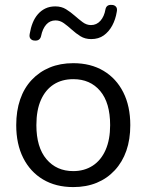

<svg xmlns="http://www.w3.org/2000/svg" viewBox="-20 -752 596 781"><path d="M278 9Q207 9 155 -22Q103 -53 74.5 -109.5Q46 -166 46 -243Q46 -301 62 -347.5Q78 -394 109 -427Q140 -460 182.5 -477.5Q225 -495 278 -495Q349 -495 401 -464Q453 -433 481.5 -376.5Q510 -320 510 -243Q510 -185 494 -139Q478 -93 447 -59.5Q416 -26 373.5 -8.5Q331 9 278 9ZM278 -56Q323 -56 357 -78Q391 -100 409.5 -142Q428 -184 428 -243Q428 -334 387.5 -382Q347 -430 278 -430Q232 -430 198.5 -408.5Q165 -387 146.5 -345.5Q128 -304 128 -243Q128 -153 169 -104.5Q210 -56 278 -56ZM121 -587Q111 -587 104.5 -594Q98 -601 101 -615Q105 -639 113 -659Q121 -679 134 -694Q147 -709 164.5 -717.5Q182 -726 205 -726Q230 -726 248.5 -714.5Q267 -703 283.5 -688.5Q300 -674 316 -662Q332 -650 350 -650Q373 -650 388.5 -667.5Q404 -685 409 -714Q411 -724 417.5 -728.5Q424 -733 435 -732Q445 -732 451.5 -725Q458 -718 455 -704Q450 -673 436.5 -648Q423 -623 402 -608Q381 -593 351 -593Q326 -593 307.5 -604.5Q289 -616 272.5 -631Q256 -646 240 -657.5Q224 -669 206 -669Q183 -669 168 -652Q153 -635 147 -605Q145 -596 138.5 -591Q132 -586 121 -587Z"/></svg>

Font: Nunito
Style: Regular
Weight: 400
Designer: Vernon Adams
Foundry: Vernon Adams
Version: Version 3.602